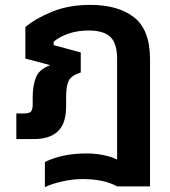

<svg xmlns="http://www.w3.org/2000/svg" viewBox="-20 -570 698 787"><path d="M164 197V94Q199 77 241 68Q283 59 334 59Q372 59 405.5 66Q439 73 460 84V-329Q460 -392 432.5 -418.5Q405 -445 343 -445Q298 -445 260.5 -432Q223 -419 200 -399V-385L311 -355V-273Q273 -261 262 -239.5Q251 -218 251 -171V-134Q251 -63 217 -31.5Q183 0 119 0H47V-105H80Q100 -105 107 -113Q114 -121 114 -141V-172Q114 -218 127 -252Q140 -286 186 -303L84 -330V-459Q125 -494 193.5 -522Q262 -550 350 -550Q464 -550 529.5 -499Q595 -448 595 -326V194H460Q406 164 318 164Q279 164 236 173.5Q193 183 164 197Z"/></svg>

Font: Kanit Medium
Style: Regular
Weight: 500
Designer: Katatrad Team
Foundry: CadsonDemak
Version: Version 2.000; ttfautohint (v1.8.3)